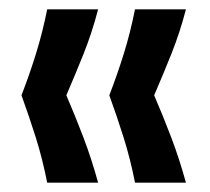

<svg xmlns="http://www.w3.org/2000/svg" viewBox="-20 -472 450 411"><path d="M81 -81Q71 -132 56.5 -178Q42 -224 26 -268Q43 -312 57 -357Q71 -402 81 -452H190Q177 -402 159 -357Q141 -312 122 -268Q141 -224 158.5 -178Q176 -132 190 -81ZM269 -81Q259 -132 244.5 -178Q230 -224 214 -268Q231 -312 245 -357Q259 -402 269 -452H378Q365 -402 347 -357Q329 -312 310 -268Q329 -224 346.5 -178Q364 -132 378 -81Z"/></svg>

Font: Bricolage Grotesque SemiCondensed Medium
Style: Regular
Weight: 500
Width: 4
Designer: Mathieu Triay
Foundry: Atelier Triay
Version: Version 1.001;gftools[0.9.33.dev8+g029e19f]